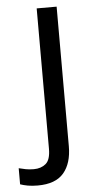

<svg xmlns="http://www.w3.org/2000/svg" viewBox="-110 -570 423 844"><g transform="rotate(-5 101.5 -148.0)"><path d="M22 240Q-3 240 -22 236.5Q-41 233 -55 228V157Q-40 161 -24 164Q-8 167 11 167Q43 167 64 149.5Q85 132 85 83V-536H173V80Q173 155 137 197.5Q101 240 22 240Z"/></g></svg>

Font: Noto Sans Siddham
Style: Regular
Weight: 400
Designer: Monotype Design Team
Foundry: Monotype Imaging Inc.
Version: Version 2.004; ttfautohint (v1.8.4.7-5d5b)